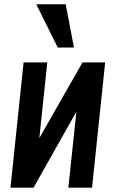

<svg xmlns="http://www.w3.org/2000/svg" viewBox="-20 -866 521 886"><path d="M246.6 -646.5 147.5 -846.2H283.2L321.3 -646.5ZM28.3 0 88.9 -578.1H198.2L161.6 -229L360.8 -578.1H465.3L404.8 0H295.4L332.5 -350.6L134.8 0Z"/></svg>

Font: Oswald
Style: Medium
Weight: 500
Designer: Vernon Adams
Foundry: Vernon Adams
Version: 3.0; ttfautohint (v0.94.23-7a4d-dirty) -l 8 -r 50 -G 150 -x 